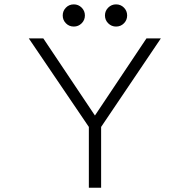

<svg xmlns="http://www.w3.org/2000/svg" viewBox="-20 -880 890 900"><path d="M326 -755.5Q304 -755.5 289 -770.8Q274 -786 274 -807.5Q274 -829 289 -844.2Q304 -859.5 326 -859.5Q347.5 -859.5 362.8 -844.2Q378 -829 378 -807.5Q378 -786 362.8 -770.8Q347.5 -755.5 326 -755.5ZM524 -755.5Q502.5 -755.5 487.2 -770.8Q472 -786 472 -807.5Q472 -829 487.2 -844.2Q502.5 -859.5 524 -859.5Q546 -859.5 561 -844.2Q576 -829 576 -807.5Q576 -786 561 -770.8Q546 -755.5 524 -755.5ZM396.5 0V-285L115 -700H183L425 -338.5L666.5 -700H734L454 -285V0Z"/></svg>

Font: League Mono Wide UltraLight
Style: Regular
Weight: 200
Width: 8
Designer: Tyler Finck
Foundry: The League of Moveable Type / Tyler Finck
Version: Version 2.210